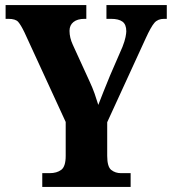

<svg xmlns="http://www.w3.org/2000/svg" viewBox="-20 -734 675 754"><path d="M146 0V-54H175Q203 -54 220.5 -67Q238 -80 238 -122V-255L76 -607Q62 -636 51.5 -648Q41 -660 13 -660H2V-714H319V-660H312Q284 -660 268.5 -647.5Q253 -635 253 -613Q253 -586 266 -558L331 -416Q344 -388 351.5 -366.5Q359 -345 366 -322Q375 -346 387 -375.5Q399 -405 412 -437L461 -550Q470 -573 473 -588.5Q476 -604 476 -611Q476 -638 461 -649Q446 -660 416 -660H398V-714H635V-660H624Q600 -660 586.5 -644.5Q573 -629 552 -583L401 -254V-122Q401 -79 417 -66.5Q433 -54 455 -54H493V0Z"/></svg>

Font: Noto Serif Hebrew Condensed ExtraBold
Style: Regular
Weight: 800
Width: 3
Designer: Monotype Design Team
Foundry: Monotype Imaging Inc.
Version: Version 2.004; ttfautohint (v1.8.4.7-5d5b)